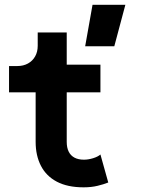

<svg xmlns="http://www.w3.org/2000/svg" viewBox="-20 -782 624 814"><path d="M464.6 -585.9 511.5 -761.7H372.3L341.1 -585.9ZM53.5 -502H18.3Q18.3 -496.1 18.3 -480.5Q18.3 -464.8 18.3 -446.3Q18.3 -427.7 18.3 -412.2Q18.3 -396.7 18.3 -390.6H131.1V-180.7Q131.1 -122.3 153.6 -78.9Q176 -35.4 221.2 -11.6Q266.4 12.2 334.7 12.2Q367.2 12.2 393.8 5.7Q420.4 -0.7 439 -8.3L405.8 -127Q395.3 -117.7 374.9 -111.3Q354.5 -105 335.7 -105Q312.3 -105 295.9 -113.6Q279.5 -122.3 271.2 -139.2Q262.9 -156 262.9 -180.7V-390.6H405.8V-507.8H262.9V-644.5H139.9V-587.9Q139.9 -562.3 129 -543Q118.2 -523.7 98.6 -512.8Q79.1 -502 53.5 -502Z"/></svg>

Font: Giphurs
Style: Regular
Weight: 400
Version: Version 2.010